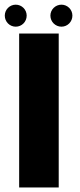

<svg xmlns="http://www.w3.org/2000/svg" viewBox="-20 -822 352 842"><path d="M64 0H237.5V-675H64ZM49 -705C75.5 -705 97 -726.5 97 -753.5C97 -780 75.5 -801.5 49 -801.5C22.5 -801.5 1 -780 1 -753.5C1 -726.5 22.5 -705 49 -705ZM249.5 -705C276 -705 297.5 -726.5 297.5 -753.5C297.5 -780 276 -801.5 249.5 -801.5C223 -801.5 201 -780 201 -753.5C201 -726.5 223 -705 249.5 -705Z"/></svg>

Font: Anybody
Style: Bold
Weight: 700
Designer: Tyler Finck
Foundry: Etcetera Type Company
Version: Version 1.110